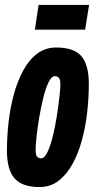

<svg xmlns="http://www.w3.org/2000/svg" viewBox="-20 -746 388 776"><path d="M140 10Q69 10 38.5 -25.5Q8 -61 8 -137Q8 -192 14.5 -250.5Q21 -309 35.5 -363Q50 -417 73.5 -460.5Q97 -504 130 -529Q163 -554 207 -554Q279 -554 309 -519Q339 -484 339 -407Q339 -352 332.5 -293.5Q326 -235 311.5 -181Q297 -127 273.5 -84Q250 -41 217 -15.5Q184 10 140 10ZM146 -106Q160 -106 172 -131.5Q184 -157 193.5 -195.5Q203 -234 209.5 -276Q216 -318 220 -352.5Q224 -387 224 -403Q224 -426 217.5 -432Q211 -438 201 -438Q188 -438 176 -413Q164 -388 154.5 -349Q145 -310 138 -268Q131 -226 127.5 -192Q124 -158 124 -142Q124 -119 130 -112.5Q136 -106 146 -106ZM121 -626 136 -726H340L324 -626Z"/></svg>

Font: Georama ExtraCondensed
Style: Bold Italic
Weight: 700
Width: 2
Italic angle: -9°
Designer: Jean-Baptiste Levee
Foundry: Production Type
Version: Version 1.000